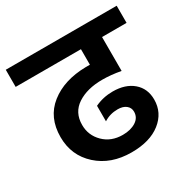

<svg xmlns="http://www.w3.org/2000/svg" viewBox="-175 -798 910 922"><g transform="rotate(-30 280.5 -337.0)"><path d="M266 -205V-291Q312 -313 365 -313Q435 -313 477 -277Q519 -241 519 -180Q519 -107 460 -60.5Q401 -14 299 -14Q185 -14 112 -80Q39 -146 39 -248Q39 -357 115 -417Q191 -477 312 -479H335V-565H-27V-660H588V-565H452V-377Q397 -387 350 -387Q266 -387 212 -351.5Q158 -316 158 -247Q158 -189 199 -148.5Q240 -108 304 -108Q348 -108 377 -126.5Q406 -145 406 -178Q406 -200 389 -213.5Q372 -227 343 -227Q300 -227 266 -205Z"/></g></svg>

Font: Hind Semibold
Style: Regular
Weight: 600
Designer: Manushi Parikh, Satya Rajpurohit
Foundry: Indian Type Foundry
Version: Version 1.201;PS 1.0;hotconv 1.0.78;makeotf.lib2.5.61930; tt